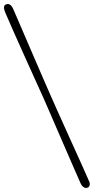

<svg xmlns="http://www.w3.org/2000/svg" viewBox="-67 -768 462 944"><path d="M147.2 -285Q160.3 -255.4 179 -212.2Q197.7 -169 218.8 -120.2Q240 -71.4 260.9 -23.2Q281.8 25.1 299.6 66Q317.5 106.9 329.3 133.5Q334.5 145.2 343.1 151.5Q351.6 157.7 362.7 155Q371.2 152.5 373.8 142.7Q376.3 133 369.7 120.1Q356.6 90 337.6 47.8Q318.5 5.6 297.1 -42Q275.7 -89.6 254.2 -136.9Q232.8 -184.2 214.4 -225.4Q196.1 -266.5 183.4 -295.1Q170.7 -323.8 152.2 -366.4Q133.7 -409.1 112.4 -458.4Q91.1 -507.7 69.7 -557.3Q48.4 -606.8 29.9 -650Q11.4 -693.1 -1.6 -722.8Q-15.1 -753.9 -36.3 -746.8Q-55.5 -740.6 -41.6 -707.4Q-26 -670.2 -1.3 -614.9Q23.4 -559.7 50.9 -498.1Q78.4 -436.5 104.1 -380.2Q129.7 -323.9 147.2 -285Z"/></svg>

Font: Fraunces 144pt S100 Light
Style: Italic
Weight: 300
Italic angle: -16°
Version: Version 1.000; ttfautohint (v1.8.3)